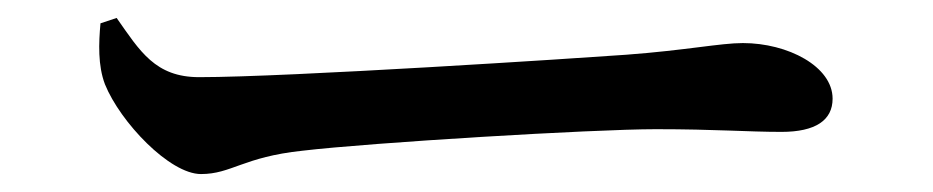

<svg xmlns="http://www.w3.org/2000/svg" viewBox="-20 -465 1040 214"><path d="M110 -445 92 -439C90 -417 89 -392 97 -371C114 -329 169 -271 204 -271C238 -271 251 -290 317 -297C393 -306 641 -321 711 -321C778 -321 813 -318 851 -318C889 -318 908 -331 908 -355C908 -391 858 -417 808 -417C783 -417 745 -409 678 -404C623 -400 301 -379 202 -379C153 -379 136 -408 110 -445Z"/></svg>

Font: Noto Serif CJK HK SemiBold
Style: Regular
Weight: 600
Designer: Ryoko NISHIZUKA 西塚涼子 (kana & ideographs); Frank Grießhammer (Latin, Greek & Cyrillic); Wenlong ZHANG 张文龙 (bopomofo); San
Foundry: Adobe
Version: Version 2.001;hotconv 1.1.0;makeotfexe 2.6.0